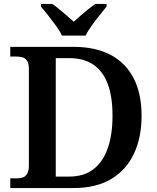

<svg xmlns="http://www.w3.org/2000/svg" viewBox="-20 -951 792 971"><path d="M32 0V-49H63Q81 -49 95 -53.5Q109 -58 117.5 -72.5Q126 -87 126 -116V-602Q126 -630 117 -643.5Q108 -657 94 -661Q80 -665 63 -665H32V-714H353Q461 -714 537.5 -674.5Q614 -635 655 -557Q696 -479 696 -365Q696 -256 657.5 -174Q619 -92 543 -46Q467 0 352 0ZM330 -58Q403 -58 451.5 -94.5Q500 -131 524.5 -200Q549 -269 549 -366Q549 -463 524.5 -527.5Q500 -592 451.5 -624.5Q403 -657 331 -657H262V-58ZM293 -771Q283 -794 263.5 -820.5Q244 -847 223.5 -873Q203 -899 187 -918V-931H245Q261 -920 280 -904Q299 -888 318.5 -871.5Q338 -855 353 -841Q368 -855 387 -871.5Q406 -888 426 -904Q446 -920 462 -931H519V-918Q504 -899 483 -873Q462 -847 443 -820.5Q424 -794 413 -771Z"/></svg>

Font: Noto Serif Kannada SemiBold
Style: Regular
Weight: 600
Version: Version 2.003